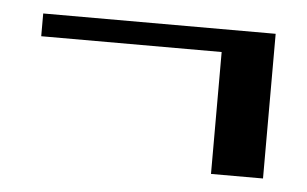

<svg xmlns="http://www.w3.org/2000/svg" viewBox="-32 -310 565 353"><g transform="rotate(5 250.0 -133.5)"><path d="M368 0V-225H35V-267H464V0Z"/></g></svg>

Font: Wachinanga
Style: Regular
Weight: 400
Designer: deFharo
Foundry: deFharo
Version: Wachinanga: Version 2.001 2013